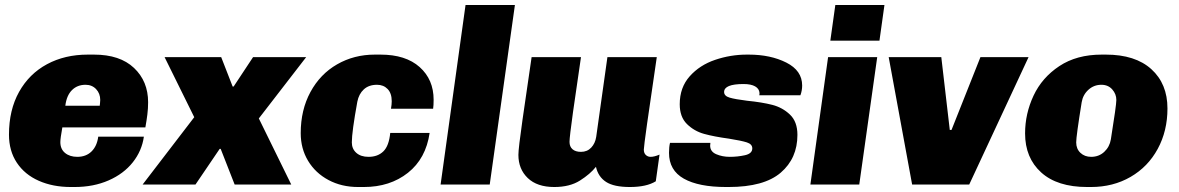

<svg xmlns="http://www.w3.org/2000/svg" viewBox="-20 -740 4728 770"><path d="M574 -330Q574 -305 571 -281Q568 -257 563 -229H230Q222 -185 222 -170Q222 -142 241 -126.5Q260 -111 290 -111Q325 -111 347 -132.5Q369 -154 374 -192H557Q549 -135 512.5 -89Q476 -43 415.5 -16.5Q355 10 279 10H264Q192 10 135.5 -15Q79 -40 47.5 -87.5Q16 -135 16 -200Q16 -299 56.5 -371.5Q97 -444 168.5 -482.5Q240 -521 332 -521H357Q461 -521 517.5 -467.5Q574 -414 574 -330ZM242 -316H380Q380 -319 381 -325Q382 -331 382 -339Q382 -365 365.5 -382.5Q349 -400 323 -400Q290 -400 268.5 -378.5Q247 -357 242 -316Z M913 -393H917L995 -511H1208L1018 -265L1148 0H921L865 -143H861L764 0H552L759 -270L640 -511H867Z M1719 -340Q1719 -317 1717 -304H1548Q1551 -321 1551 -334Q1551 -366 1534.5 -383Q1518 -400 1492 -400Q1459 -400 1439 -381.5Q1419 -363 1413 -332Q1391 -211 1391 -169Q1391 -143 1409 -127Q1427 -111 1458 -111Q1495 -111 1517.5 -133Q1540 -155 1545 -207H1703Q1688 -104 1616 -47Q1544 10 1439 10H1416Q1350 10 1297.5 -18Q1245 -46 1215.5 -95Q1186 -144 1186 -206Q1186 -299 1225 -371Q1264 -443 1332 -482Q1400 -521 1483 -521H1506Q1607 -521 1663 -471Q1719 -421 1719 -340Z M2045 -720 1944 0H1747L1847 -720Z M2264 -171Q2264 -152 2276 -141.5Q2288 -131 2310 -131Q2335 -131 2351 -148Q2367 -165 2371 -191L2416 -511H2614Q2562 -161 2562 -140Q2562 -126 2570 -118.5Q2578 -111 2589 -111Q2604 -111 2625 -120L2610 -13Q2573 10 2506 10Q2442 10 2410.5 -10.5Q2379 -31 2370 -71Q2347 -42 2306 -16Q2265 10 2203 10Q2134 10 2096.5 -26Q2059 -62 2059 -119Q2059 -144 2075.5 -260Q2092 -376 2112 -511H2310Q2292 -391 2278 -290.5Q2264 -190 2264 -171Z M3197 -397Q3197 -377 3190 -358H3025Q3026 -361 3026 -367Q3025 -384 3008.5 -393.5Q2992 -403 2962 -403Q2884 -403 2884 -371Q2884 -355 2906 -348.5Q2928 -342 2976 -336Q3036 -330 3077 -319.5Q3118 -309 3148 -280.5Q3178 -252 3178 -199Q3178 -105 3111 -47.5Q3044 10 2902 10H2892Q2782 10 2722.5 -23.5Q2663 -57 2663 -127Q2663 -151 2667 -167H2829Q2828 -162 2828 -156Q2828 -132 2852.5 -121.5Q2877 -111 2907 -111Q2938 -111 2967.5 -117.5Q2997 -124 2997 -145Q2997 -162 2975 -169Q2953 -176 2903 -184Q2844 -192 2804 -203Q2764 -214 2735 -242.5Q2706 -271 2706 -322Q2706 -389 2746 -434Q2786 -479 2848 -500Q2910 -521 2975 -521H2983Q3070 -521 3133.5 -489Q3197 -457 3197 -397Z M3507 -577H3310L3330 -720H3527ZM3426 0H3230L3301 -511H3498Z M3789 -219H3796L3912 -511H4105L3867 0H3638L3544 -511H3755Z M4662 -305Q4662 -215 4623 -143Q4584 -71 4514 -30.5Q4444 10 4355 10H4340Q4220 10 4155.5 -48.5Q4091 -107 4091 -205Q4091 -284 4125 -356.5Q4159 -429 4228.5 -475Q4298 -521 4398 -521H4415Q4533 -521 4597.5 -462.5Q4662 -404 4662 -305ZM4318 -330Q4296 -194 4296 -169Q4296 -143 4313 -127Q4330 -111 4356 -111Q4387 -111 4408.5 -131Q4430 -151 4435 -181Q4457 -318 4457 -339Q4457 -363 4440.5 -381.5Q4424 -400 4397 -400Q4367 -400 4345 -380Q4323 -360 4318 -330Z"/></svg>

Font: Chivo Black Italic
Style: Regular
Weight: 900
Italic angle: -8.05°
Designer: Hector Gatti
Foundry: Omnibus-Type
Version: Version 1.007